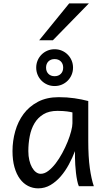

<svg xmlns="http://www.w3.org/2000/svg" viewBox="-20 -1062 602 1095"><path d="M393.1 -420.9Q387.2 -422.4 379.9 -423.8Q372.6 -425.3 362.5 -426.5Q352.5 -427.7 339.1 -428.7Q325.7 -429.7 307.6 -429.7Q259.8 -429.7 227.8 -410.4Q195.8 -391.1 176.8 -359.1Q157.7 -327.1 149.7 -285.6Q141.6 -244.1 141.6 -200.2Q141.6 -171.9 147.2 -148.2Q152.8 -124.5 162.6 -107.2Q172.4 -89.8 185.1 -80.3Q197.8 -70.8 212.4 -70.8Q233.9 -70.8 255.6 -87.4Q277.3 -104 297.4 -130.1Q317.4 -156.2 335 -188.7Q352.5 -221.2 365.5 -253.2Q378.4 -285.2 385.7 -313.5Q393.1 -341.8 393.1 -358.9ZM429.7 0Q424.3 -11.7 420.2 -32.2Q416 -52.7 413.3 -75.9Q410.6 -99.1 409.2 -122.1Q407.7 -145 407.7 -161.1V-200.2Q393.1 -162.1 372.8 -124.3Q352.5 -86.4 326.4 -56.2Q300.3 -25.9 268.1 -6.8Q235.8 12.2 197.8 12.2Q167 12.2 140.1 -1.5Q113.3 -15.1 93.5 -42Q73.7 -68.8 62.5 -108.6Q51.3 -148.4 51.3 -200.2Q51.3 -258.3 66.9 -313.7Q82.5 -369.1 114.7 -412.4Q147 -455.6 196.8 -481.7Q246.6 -507.8 314.9 -507.8Q362.3 -507.8 404.3 -501.7Q446.3 -495.6 483.4 -485.8V-258.8Q483.4 -166.5 492.2 -103.8Q501 -41 515.1 0ZM186.5 -676.3Q186.5 -698.2 194.6 -717.3Q202.6 -736.3 217 -750.7Q231.4 -765.1 250.5 -773.2Q269.5 -781.2 291.5 -781.2Q313.5 -781.2 332.5 -773.2Q351.6 -765.1 366 -750.7Q380.4 -736.3 388.4 -717.3Q396.5 -698.2 396.5 -676.3Q396.5 -654.3 388.4 -635.3Q380.4 -616.2 366 -601.8Q351.6 -587.4 332.5 -579.3Q313.5 -571.3 291.5 -571.3Q269.5 -571.3 250.5 -579.3Q231.4 -587.4 217 -601.8Q202.6 -616.2 194.6 -635.3Q186.5 -654.3 186.5 -676.3ZM340.3 -676.3Q340.3 -698.2 326.9 -711.7Q313.5 -725.1 291.5 -725.1Q269.5 -725.1 256.1 -711.7Q242.7 -698.2 242.7 -676.3Q242.7 -654.3 256.1 -640.9Q269.5 -627.4 291.5 -627.4Q313.5 -627.4 326.9 -640.9Q340.3 -654.3 340.3 -676.3ZM486.8 -1042.5 281.7 -832.5H203.6L374.5 -1042.5Z"/></svg>

Font: Andika Afr
Style: Regular
Weight: 400
Designer: Victor Gaultney, Annie Olsen, Julie Remington, Don Collingsworth, Eric Hays, Becca Hirsbrunner
Foundry: SIL International
Version: Version 5.000